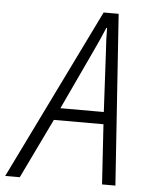

<svg xmlns="http://www.w3.org/2000/svg" viewBox="-112 -759 624 802"><g transform="rotate(5 200.0 -358.0)"><path d="M261 -550Q288 -607 307 -653H310Q310 -631 311 -603.5Q312 -576 314 -551L327 -302H145ZM1 0 122 -251H330L346 0H402L353 -716H290L-60 0Z"/></g></svg>

Font: Noto Sans UI SemiCondensed Light
Style: Italic
Weight: 300
Width: 4
Designer: Monotype Design Team
Foundry: Monotype Imaging Inc.
Version: 1.001